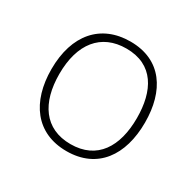

<svg xmlns="http://www.w3.org/2000/svg" viewBox="-124 -680 849 830"><g transform="rotate(30 300.0 -264.5)"><path d="M300 10C454 10 533 -103 533 -267C533 -424 460 -539 304 -539C157 -539 67 -437 67 -265C67 -102 148 10 300 10ZM300 -25C170 -25 107 -121 107 -264C107 -415 178 -504 304 -504C440 -504 493 -401 493 -266C493 -124 433 -25 300 -25Z"/></g></svg>

Font: Noto Sans Mono ExtraLight
Style: Regular
Weight: 200
Designer: Monotype Design Team
Foundry: Monotype Imaging Inc.
Version: Version 2.014